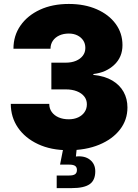

<svg xmlns="http://www.w3.org/2000/svg" viewBox="-20 -758 704 982"><path d="M330.1 10.3Q240.7 10.3 174.6 -20.8Q108.4 -51.8 71.8 -105.2Q35.2 -158.7 35.2 -226.6H231.9Q231.9 -203.1 244.6 -185.3Q257.3 -167.5 279.8 -157.7Q302.2 -147.9 331.5 -147.9Q358.9 -147.9 379.9 -157.7Q400.9 -167.5 412.6 -184.8Q424.3 -202.1 424.3 -224.6Q424.3 -247.6 410.9 -264.6Q397.5 -281.7 373 -291.3Q348.6 -300.8 316.4 -300.8H242.7V-437.5H316.4Q346.2 -437.5 368.7 -447Q391.1 -456.5 403.8 -473.4Q416.5 -490.2 416.5 -512.7Q416.5 -534.7 405.8 -551Q395 -567.4 376 -576.9Q356.9 -586.4 332 -586.4Q304.7 -586.4 283.4 -576.7Q262.2 -566.9 250.2 -549.3Q238.3 -531.7 238.3 -508.8H48.8Q48.8 -575.7 84.7 -627.2Q120.6 -678.7 184.3 -708.3Q248 -737.8 332 -737.8Q412.6 -737.8 474.6 -710.7Q536.6 -683.6 571.5 -636Q606.4 -588.4 606.4 -527.3Q606.4 -465.8 564.2 -426.3Q522 -386.7 457.5 -379.4V-375Q515.6 -369.1 554.2 -346.2Q592.8 -323.2 612.3 -287.8Q631.8 -252.4 631.8 -208.5Q631.8 -144.5 593.5 -95.2Q555.2 -45.9 487.3 -17.8Q419.4 10.3 330.1 10.3ZM270 204.1V139.6H334.5Q355 139.6 364.3 132.8Q373.5 126 373.5 111.3Q373.5 97.2 364.3 90.6Q355 84 334.5 84H287.1L307.6 -19.5H372.6V0L368.2 42.5Q413.1 37.6 440.2 59.1Q467.3 80.6 467.3 118.2Q467.3 164.1 438.5 184.1Q409.7 204.1 347.2 204.1Z"/></svg>

Font: Inter 17pt Black
Style: Regular
Weight: 900
Version: Version 4.001;git-66647c0bb